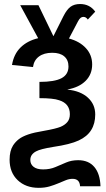

<svg xmlns="http://www.w3.org/2000/svg" viewBox="-20 -718 524 946"><path d="M27.3 68.8Q27.3 25.4 44.4 -1.5Q56.2 -19.5 73 -32.5Q89.8 -45.4 118.7 -55.4Q147.5 -65.4 195.8 -73.2Q226.6 -78.6 247.3 -83.7Q268.1 -88.9 278.8 -93.3Q300.3 -102.5 312.3 -117.2Q324.2 -131.8 324.2 -155.3Q324.2 -207.5 271.5 -224.1Q256.3 -229.5 231.9 -231.9Q207.5 -234.4 174.3 -234.4V-314.5Q249 -314.5 283.2 -332.8Q317.4 -351.1 317.4 -390.6Q317.4 -422.4 296.6 -440.2Q275.9 -458 237.3 -458Q196.8 -458 171.9 -439.5Q147 -420.9 142.6 -387.7L39.1 -397.9Q47.9 -451.2 81.3 -484.1Q114.7 -517.1 168 -529.8L79.6 -692.4H169.4L243.2 -539.6L292.5 -638.2Q309.6 -671.9 328.1 -685.1Q346.7 -698.2 374.5 -698.2Q421.9 -698.2 449.2 -660.6L412.6 -621.6Q404.3 -634.8 390.6 -634.8Q383.3 -634.8 377 -629.9Q370.6 -625 364.3 -612.8L319.8 -528.3Q372.6 -514.2 403.3 -480.7Q434.1 -447.3 434.1 -400.4Q434.1 -352.1 402.1 -319.8Q370.1 -287.6 313 -277.3V-276.4Q376.5 -270 412.8 -237.1Q449.2 -204.1 449.2 -153.8Q449.2 -108.9 429.2 -77.1Q409.7 -45.4 367.7 -25.9Q325.7 -6.3 242.2 5.9Q178.7 16.1 157.7 27.8Q143.6 35.2 136.5 45.7Q129.4 56.2 129.4 70.3Q129.4 91.3 145.5 104Q161.6 116.7 192.4 116.7Q226.1 116.7 252.9 105.2Q279.8 93.8 306.2 82.5Q332.5 71.3 365.2 71.3Q416.5 71.3 444.8 104.7Q473.1 138.2 475.1 199.7H374.5Q372.6 163.1 337.4 163.1Q320.8 163.1 303 170.4Q285.2 177.7 266.6 185.5Q247.1 193.8 223.6 200.7Q200.2 207.5 170.9 207.5Q106.9 207.5 67.1 169.7Q27.3 131.8 27.3 68.8Z"/></svg>

Font: Arimo SemiBold
Style: Regular
Weight: 600
Designer: Steve Matteson
Foundry: Monotype Imaging Inc.
Version: Version 1.33